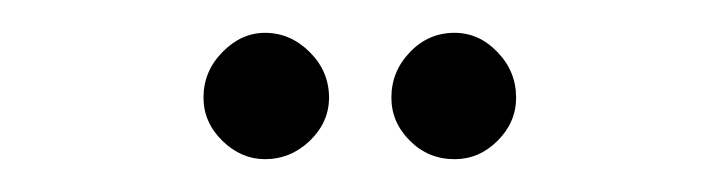

<svg xmlns="http://www.w3.org/2000/svg" viewBox="-20 -717 435 117"><path d="M257 -620Q241 -620 229.8 -631.2Q218.5 -642.5 218.5 -657.5Q218.5 -673.5 229.8 -685.2Q241 -697 257 -697Q272 -697 283.2 -685.2Q294.5 -673.5 294.5 -657.5Q294.5 -642.5 283.2 -631.2Q272 -620 257 -620ZM141.5 -620Q127 -620 115.5 -631.2Q104 -642.5 104 -657.5Q104 -673.5 115.5 -685.2Q127 -697 141.5 -697Q157 -697 168.8 -685.2Q180.5 -673.5 180.5 -657.5Q180.5 -642.5 168.8 -631.2Q157 -620 141.5 -620Z"/></svg>

Font: Imbue Thin 10pt
Style: Regular
Weight: 400
Version: Version 1.102